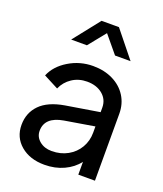

<svg xmlns="http://www.w3.org/2000/svg" viewBox="-145 -879 838 987"><g transform="rotate(20 274.0 -386.0)"><path d="M35 -141Q35 -207 78.5 -251.5Q122 -296 211 -311L395 -341V-366Q395 -410 362 -437.5Q329 -465 277 -465Q231 -465 195.5 -441.5Q160 -418 143 -379L62 -421Q85 -477 146 -514Q207 -551 279 -551Q340 -551 387.5 -527.5Q435 -504 461.5 -462Q488 -420 488 -366V0H397V-70Q368 -32 320.5 -10Q273 12 215 12Q135 12 85 -30.5Q35 -73 35 -141ZM226 -67Q275 -67 313.5 -88.5Q352 -110 373.5 -147Q395 -184 395 -229V-263L232 -236Q133 -219 133 -144Q133 -111 159.5 -89Q186 -67 226 -67ZM239 -784H334L450 -640H365L287 -734L211 -640H125Z"/></g></svg>

Font: BLUETTI 2.0 Normal
Style: Normal
Weight: 400
Designer: Stijn de Vries
Foundry: tokotype
Version: Version 2.005;October 31, 2023;FontCreator 14.0.0.2814 64-bi